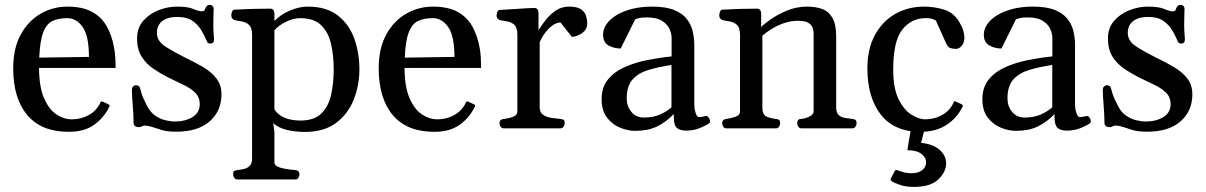

<svg xmlns="http://www.w3.org/2000/svg" viewBox="-20 -522 4905 781"><path d="M259.8 14.2Q147.9 14.2 90.8 -54Q33.7 -122.1 33.7 -244.1Q33.7 -325.7 64.5 -381.6Q95.2 -437.5 145.5 -466.3Q195.8 -495.1 253.9 -495.1Q315.4 -495.1 354.2 -473.9Q393.1 -452.6 414.3 -414.8Q435.5 -377 444.3 -326.7Q447.8 -308.1 449 -287.6Q450.2 -267.1 450.2 -245.6H138.7Q139.2 -168.5 159.2 -122.6Q179.2 -76.7 209.7 -56.6Q240.2 -36.6 272.5 -36.6Q309.6 -36.6 340.3 -53.5Q371.1 -70.3 386.7 -101.6Q388.2 -104.5 389.6 -107.4Q391.1 -110.4 396 -109.4L420.4 -98.1Q425.8 -96.2 425.8 -92.3Q425.8 -90.3 424.8 -88.1Q423.8 -85.9 422.9 -84.5Q401.4 -41.5 361.8 -13.7Q322.3 14.2 259.8 14.2ZM139.6 -287.6 341.8 -290.5Q341.8 -375.5 316.4 -411.9Q291 -448.2 253.4 -448.2Q218.8 -448.2 194.3 -437Q169.9 -425.8 156.2 -391.4Q142.6 -356.9 139.6 -287.6Z M697.8 13.7Q657.7 13.7 636.2 6.3Q614.7 -1 601.1 -4.9Q580.6 -11.2 571.8 -11.2Q565.4 -11.2 561.5 -9.8Q557.6 -8.3 553.7 -6.6Q549.8 -4.9 543 -4.9Q534.7 -4.9 529.1 -9.3Q523.4 -13.7 523.4 -21.5Q523.4 -37.1 522.5 -55.9Q521.5 -74.7 520 -93.3Q518.6 -111.8 517.6 -127.9Q516.6 -144 516.6 -154.3Q516.6 -165.5 521.7 -170.4Q526.9 -175.3 533.2 -175.3Q546.4 -175.3 549.3 -164.6Q552.2 -153.8 557.1 -137.9Q562 -122.1 580.6 -86.9Q593.3 -64 612.3 -51Q631.3 -38.1 652.3 -33Q673.3 -27.8 691.4 -27.8Q733.9 -27.8 763.2 -45.9Q792.5 -64 792.5 -98.1Q792.5 -127.9 772.7 -146.2Q752.9 -164.6 723.1 -178.5Q693.4 -192.4 663.1 -207.5Q630.4 -224.1 601.8 -243.9Q573.2 -263.7 555.4 -292.7Q537.6 -321.8 537.6 -365.7Q537.6 -409.2 563.2 -438Q588.9 -466.8 626.2 -481Q663.6 -495.1 698.2 -495.1Q744.6 -495.1 766.4 -485.6Q788.1 -476.1 800.3 -476.1Q811 -476.1 812.7 -481.7Q814.5 -487.3 817.4 -492.2Q820.3 -497.6 824.5 -500Q828.6 -502.4 833 -502.4Q839.4 -502.4 844.2 -498Q849.1 -493.7 849.1 -485.4Q849.1 -481 848.4 -462.6Q847.7 -444.3 847.7 -422.4Q847.7 -399.4 849.1 -384.5Q850.6 -369.6 850.6 -362.8Q850.6 -352.5 846.4 -348.6Q842.3 -344.7 836.9 -344.7Q824.7 -344.7 822.3 -352.5Q814 -372.1 801 -395.5Q788.1 -418.9 764.6 -436Q741.2 -453.1 700.2 -453.1Q673.3 -453.1 655 -445.1Q636.7 -437 627.4 -422.6Q618.2 -408.2 618.2 -388.2Q618.2 -355 653.1 -332.5Q688 -310.1 734.4 -287.1Q772.5 -269 805.9 -249.3Q839.4 -229.5 860.1 -203.1Q880.9 -176.8 880.9 -138.2Q880.9 -70.3 832.8 -28.3Q784.7 13.7 697.8 13.7Z M944.8 208Q937 208 932.6 200.7Q928.2 193.4 928.2 188Q928.2 176.8 931.9 173.8Q935.5 170.9 945.8 169.9Q958 168.5 971.7 165.5Q985.4 162.6 995.4 153.1Q1005.4 143.6 1005.4 122.6V-379.9Q1005.4 -410.2 992.2 -421.4Q979 -432.6 961.9 -435.1Q944.8 -437.5 932.6 -440.9Q927.7 -443.4 924.3 -447.3Q920.9 -451.2 920.9 -460.4Q920.9 -466.3 923.8 -474.1Q926.8 -481.9 932.6 -482.4Q980 -485.4 1020.8 -486.1Q1061.5 -486.8 1081.5 -486.8Q1085.4 -486.8 1090.3 -482.9Q1095.2 -479 1096.2 -467.3V-436.5Q1122.1 -463.4 1159.7 -479.2Q1197.3 -495.1 1231.4 -495.1Q1308.6 -495.1 1354.7 -458.7Q1400.9 -422.4 1421.4 -364.3Q1441.9 -306.2 1441.9 -240.2Q1441.9 -174.8 1418.7 -116.5Q1395.5 -58.1 1346.7 -21.7Q1297.9 14.6 1220.7 14.6Q1182.1 14.6 1148.2 6.8Q1114.3 -1 1091.3 -21L1096.2 14.2V138.7Q1096.2 149.4 1109.6 155.8Q1123 162.1 1142.8 165.3Q1162.6 168.5 1182.1 169.9Q1198.2 171.9 1198.2 188Q1198.2 193.4 1194.1 200.7Q1189.9 208 1181.6 208ZM1202.6 -31.7Q1257.3 -31.7 1286.4 -59.6Q1315.4 -87.4 1326.4 -134.5Q1337.4 -181.6 1337.4 -240.2Q1337.4 -298.8 1325.9 -345.9Q1314.5 -393.1 1284.9 -420.7Q1255.4 -448.2 1200.7 -448.2Q1173.8 -448.2 1143.6 -433.6Q1113.3 -418.9 1096.2 -398.9V-77.1Q1110.8 -54.2 1137.7 -43Q1164.6 -31.7 1202.6 -31.7Z M1746.6 14.2Q1634.8 14.2 1577.6 -54Q1520.5 -122.1 1520.5 -244.1Q1520.5 -325.7 1551.3 -381.6Q1582 -437.5 1632.3 -466.3Q1682.6 -495.1 1740.7 -495.1Q1802.2 -495.1 1841.1 -473.9Q1879.9 -452.6 1901.1 -414.8Q1922.4 -377 1931.2 -326.7Q1934.6 -308.1 1935.8 -287.6Q1937 -267.1 1937 -245.6H1625.5Q1626 -168.5 1646 -122.6Q1666 -76.7 1696.5 -56.6Q1727.1 -36.6 1759.3 -36.6Q1796.4 -36.6 1827.1 -53.5Q1857.9 -70.3 1873.5 -101.6Q1875 -104.5 1876.5 -107.4Q1877.9 -110.4 1882.8 -109.4L1907.2 -98.1Q1912.6 -96.2 1912.6 -92.3Q1912.6 -90.3 1911.6 -88.1Q1910.6 -85.9 1909.7 -84.5Q1888.2 -41.5 1848.6 -13.7Q1809.1 14.2 1746.6 14.2ZM1626.5 -287.6 1828.6 -290.5Q1828.6 -375.5 1803.2 -411.9Q1777.8 -448.2 1740.2 -448.2Q1705.6 -448.2 1681.2 -437Q1656.7 -425.8 1643.1 -391.4Q1629.4 -356.9 1626.5 -287.6Z M2028.3 0Q2020 0 2015.9 -7.3Q2011.7 -14.6 2011.7 -20Q2011.7 -36.1 2027.8 -38.1Q2047.9 -40 2066.2 -46.6Q2084.5 -53.2 2084.5 -69.3V-379.9Q2084.5 -410.2 2071.8 -421.4Q2059.1 -432.6 2042 -435.1Q2024.9 -437.5 2011.7 -440.9Q2006.8 -443.4 2003.4 -447.3Q2000 -451.2 2000 -460.4Q2000 -466.3 2003.2 -473.6Q2006.3 -481 2011.7 -481.4Q2060.5 -484.4 2097.7 -486.8Q2134.8 -489.3 2155.8 -489.7Q2159.7 -489.7 2164.6 -485.8Q2169.4 -481.9 2170.4 -470.2V-399.4Q2185.5 -423.3 2203.4 -445.1Q2221.2 -466.8 2243.7 -481Q2266.1 -495.1 2295.4 -495.1Q2326.7 -495.1 2342.3 -484.9Q2357.9 -474.6 2363.3 -459Q2368.7 -443.4 2368.7 -426.3Q2368.7 -407.7 2357.2 -395.8Q2345.7 -383.8 2330.8 -377.9Q2315.9 -372.1 2306.2 -372.1L2259.8 -430.7Q2245.1 -430.7 2228.8 -419.4Q2212.4 -408.2 2198.2 -389.6Q2184.1 -371.1 2175.3 -349.6V-85.4Q2175.3 -64.5 2189.2 -54.9Q2203.1 -45.4 2222.9 -42.5Q2242.7 -39.6 2259.3 -38.1Q2269.5 -37.1 2273.2 -34.2Q2276.9 -31.2 2276.9 -20Q2276.9 -14.6 2272.7 -7.3Q2268.6 0 2260.3 0Z M2427.2 -118.7Q2427.2 -167 2452.9 -198.5Q2478.5 -230 2520.5 -248.8Q2562.5 -267.6 2612.8 -277.6Q2663.1 -287.6 2711.9 -292.5V-367.7Q2711.9 -385.7 2702.9 -405Q2693.8 -424.3 2672.1 -437.7Q2650.4 -451.2 2611.3 -451.2Q2590.3 -451.2 2580.1 -448.5Q2569.8 -445.8 2563.5 -442.9L2504.9 -324.7Q2477.5 -324.7 2455.3 -337.2Q2433.1 -349.6 2433.1 -381.3Q2433.1 -403.3 2447 -423.6Q2460.9 -443.8 2487.1 -460Q2513.2 -476.1 2550 -485.6Q2586.9 -495.1 2632.8 -495.1Q2688 -495.1 2721.9 -481.4Q2755.9 -467.8 2773.7 -444.8Q2791.5 -421.9 2797.9 -393.8Q2804.2 -365.7 2804.2 -336.4V-98.1Q2804.2 -79.1 2809.6 -62.5Q2814.9 -45.9 2822.8 -45.9Q2829.6 -45.9 2834.7 -46.6Q2839.8 -47.4 2848.6 -49.8Q2856.9 -52.2 2862.5 -44.2Q2868.2 -36.1 2868.2 -28.8Q2868.2 -23.4 2865.2 -21Q2852.5 -11.7 2827.1 -1.2Q2801.8 9.3 2771.5 9.3Q2746.1 9.3 2733.4 -1.5Q2720.7 -12.2 2720.7 -48.3V-58.1Q2689 -24.9 2652.1 -7.3Q2615.2 10.3 2564 10.3Q2534.7 10.3 2502.9 -2.4Q2471.2 -15.1 2449.2 -43.5Q2427.2 -71.8 2427.2 -118.7ZM2529.3 -121.1Q2529.3 -90.3 2548.1 -67.1Q2566.9 -43.9 2599.1 -43.9Q2639.6 -43.9 2668.2 -57.6Q2696.8 -71.3 2711.4 -85.9V-257.8Q2658.7 -250 2617.7 -237.5Q2576.7 -225.1 2553 -198.5Q2529.3 -171.9 2529.3 -121.1Z M2934.1 0Q2925.8 0 2921.6 -7.3Q2917.5 -14.6 2917.5 -20Q2917.5 -36.1 2933.6 -38.1Q2951.7 -40.5 2970.9 -46.9Q2990.2 -53.2 2990.2 -69.3V-379.9Q2990.2 -410.2 2977.1 -421.4Q2963.9 -432.6 2946.8 -435.1Q2929.7 -437.5 2917.5 -440.9Q2912.6 -443.4 2909.2 -447.3Q2905.8 -451.2 2905.8 -460.4Q2905.8 -466.3 2908.7 -474.1Q2911.6 -481.9 2917.5 -482.4Q2964.8 -485.4 3003.2 -486.1Q3041.5 -486.8 3061.5 -486.8Q3065.4 -486.8 3070.3 -482.9Q3075.2 -479 3076.2 -467.3V-412.6Q3085 -421.4 3112.1 -441.2Q3139.2 -460.9 3178.7 -478Q3218.3 -495.1 3264.2 -495.1Q3295.9 -495.1 3322.5 -486.1Q3349.1 -477.1 3365.2 -450.9Q3381.3 -424.8 3381.3 -374V-85.4Q3381.3 -62 3393.1 -52.7Q3404.8 -43.5 3420.4 -41.7Q3436 -40 3448.2 -38.1Q3456.5 -37.1 3460.4 -33.9Q3464.4 -30.8 3464.4 -20Q3464.4 -14.6 3460.2 -7.3Q3456.1 0 3447.8 0H3239.3Q3231 0 3226.8 -7.3Q3222.7 -14.6 3222.7 -20Q3222.7 -27.8 3225.6 -32.7Q3228.5 -37.6 3237.8 -38.1Q3253.4 -39.1 3271.5 -47.4Q3289.6 -55.7 3289.6 -69.3V-388.2Q3289.6 -396.5 3285.9 -408.2Q3282.2 -419.9 3268.8 -428.7Q3255.4 -437.5 3226.6 -437.5Q3196.3 -437.5 3168 -427.5Q3139.6 -417.5 3117.2 -403.3Q3094.7 -389.2 3081.1 -376.5V-85.4Q3081.1 -54.2 3099.4 -47.1Q3117.7 -40 3135.7 -38.1Q3146 -37.1 3149.7 -34.2Q3153.3 -31.2 3153.3 -20Q3153.3 -14.6 3149.2 -7.3Q3145 0 3136.7 0Z M3724.6 14.2Q3617.7 14.2 3563 -55.7Q3508.3 -125.5 3508.3 -244.1Q3508.3 -323.2 3538.8 -379.4Q3569.3 -435.5 3621.6 -465.3Q3673.8 -495.1 3738.8 -495.1Q3780.8 -495.1 3820.1 -482.9Q3859.4 -470.7 3881.8 -433.1Q3893.1 -414.6 3897.9 -398.4Q3902.8 -382.3 3902.8 -369.6Q3902.8 -355 3897.7 -344.7Q3892.6 -334.5 3884.8 -328.9Q3877 -323.2 3868.2 -323.2Q3854 -323.2 3844.7 -326.9Q3835.4 -330.6 3828.1 -346.7L3787.1 -438Q3787.1 -438 3777.1 -443.1Q3767.1 -448.2 3746.1 -448.2Q3687 -448.2 3650.1 -401.4Q3613.3 -354.5 3613.3 -239.3Q3613.3 -163.1 3635 -118.9Q3656.7 -74.7 3687.3 -55.7Q3717.8 -36.6 3743.2 -36.6Q3780.3 -36.6 3811 -53.5Q3841.8 -70.3 3857.4 -101.6Q3858.9 -104.5 3860.6 -108.2Q3862.3 -111.8 3866.7 -109.4L3891.1 -98.1Q3896.5 -95.7 3896.5 -91.8Q3896.5 -89.8 3895.5 -87.9Q3894.5 -85.9 3893.6 -84.5Q3872.1 -41.5 3829.6 -13.7Q3787.1 14.2 3724.6 14.2ZM3696.8 238.3Q3665.5 238.3 3642.6 230.7Q3619.6 223.1 3606.4 214.4Q3600.6 210.4 3604 203.6Q3607.9 195.8 3612.3 187.5Q3616.7 179.2 3619.6 173.8Q3622.6 167.5 3630.4 170.4Q3638.7 173.3 3653.1 178Q3667.5 182.6 3689.9 182.6Q3714.4 182.6 3730.7 170.4Q3747.1 158.2 3747.1 137.2Q3747.1 119.1 3728.5 104.2Q3710 89.4 3670.9 88.9L3687 -8.8H3744.1L3726.6 59.1Q3775.4 64 3802 87.4Q3828.6 110.8 3828.6 142.6Q3828.6 177.2 3796.9 207.8Q3765.1 238.3 3696.8 238.3Z M3976.1 -118.7Q3976.1 -167 4001.7 -198.5Q4027.3 -230 4069.3 -248.8Q4111.3 -267.6 4161.6 -277.6Q4211.9 -287.6 4260.7 -292.5V-367.7Q4260.7 -385.7 4251.7 -405Q4242.7 -424.3 4220.9 -437.7Q4199.2 -451.2 4160.2 -451.2Q4139.2 -451.2 4128.9 -448.5Q4118.7 -445.8 4112.3 -442.9L4053.7 -324.7Q4026.4 -324.7 4004.2 -337.2Q3981.9 -349.6 3981.9 -381.3Q3981.9 -403.3 3995.8 -423.6Q4009.8 -443.8 4035.9 -460Q4062 -476.1 4098.9 -485.6Q4135.7 -495.1 4181.6 -495.1Q4236.8 -495.1 4270.8 -481.4Q4304.7 -467.8 4322.5 -444.8Q4340.3 -421.9 4346.7 -393.8Q4353 -365.7 4353 -336.4V-98.1Q4353 -79.1 4358.4 -62.5Q4363.8 -45.9 4371.6 -45.9Q4378.4 -45.9 4383.5 -46.6Q4388.7 -47.4 4397.5 -49.8Q4405.8 -52.2 4411.4 -44.2Q4417 -36.1 4417 -28.8Q4417 -23.4 4414.1 -21Q4401.4 -11.7 4376 -1.2Q4350.6 9.3 4320.3 9.3Q4294.9 9.3 4282.2 -1.5Q4269.5 -12.2 4269.5 -48.3V-58.1Q4237.8 -24.9 4200.9 -7.3Q4164.1 10.3 4112.8 10.3Q4083.5 10.3 4051.8 -2.4Q4020 -15.1 3998 -43.5Q3976.1 -71.8 3976.1 -118.7ZM4078.1 -121.1Q4078.1 -90.3 4096.9 -67.1Q4115.7 -43.9 4147.9 -43.9Q4188.5 -43.9 4217 -57.6Q4245.6 -71.3 4260.3 -85.9V-257.8Q4207.5 -250 4166.5 -237.5Q4125.5 -225.1 4101.8 -198.5Q4078.1 -171.9 4078.1 -121.1Z M4647 13.7Q4606.9 13.7 4585.4 6.3Q4564 -1 4550.3 -4.9Q4529.8 -11.2 4521 -11.2Q4514.6 -11.2 4510.7 -9.8Q4506.8 -8.3 4502.9 -6.6Q4499 -4.9 4492.2 -4.9Q4483.9 -4.9 4478.3 -9.3Q4472.7 -13.7 4472.7 -21.5Q4472.7 -37.1 4471.7 -55.9Q4470.7 -74.7 4469.2 -93.3Q4467.8 -111.8 4466.8 -127.9Q4465.8 -144 4465.8 -154.3Q4465.8 -165.5 4470.9 -170.4Q4476.1 -175.3 4482.4 -175.3Q4495.6 -175.3 4498.5 -164.6Q4501.5 -153.8 4506.3 -137.9Q4511.2 -122.1 4529.8 -86.9Q4542.5 -64 4561.5 -51Q4580.6 -38.1 4601.6 -33Q4622.6 -27.8 4640.6 -27.8Q4683.1 -27.8 4712.4 -45.9Q4741.7 -64 4741.7 -98.1Q4741.7 -127.9 4721.9 -146.2Q4702.1 -164.6 4672.4 -178.5Q4642.6 -192.4 4612.3 -207.5Q4579.6 -224.1 4551 -243.9Q4522.5 -263.7 4504.6 -292.7Q4486.8 -321.8 4486.8 -365.7Q4486.8 -409.2 4512.5 -438Q4538.1 -466.8 4575.4 -481Q4612.8 -495.1 4647.5 -495.1Q4693.8 -495.1 4715.6 -485.6Q4737.3 -476.1 4749.5 -476.1Q4760.3 -476.1 4762 -481.7Q4763.7 -487.3 4766.6 -492.2Q4769.5 -497.6 4773.7 -500Q4777.8 -502.4 4782.2 -502.4Q4788.6 -502.4 4793.5 -498Q4798.3 -493.7 4798.3 -485.4Q4798.3 -481 4797.6 -462.6Q4796.9 -444.3 4796.9 -422.4Q4796.9 -399.4 4798.3 -384.5Q4799.8 -369.6 4799.8 -362.8Q4799.8 -352.5 4795.7 -348.6Q4791.5 -344.7 4786.1 -344.7Q4773.9 -344.7 4771.5 -352.5Q4763.2 -372.1 4750.2 -395.5Q4737.3 -418.9 4713.9 -436Q4690.4 -453.1 4649.4 -453.1Q4622.6 -453.1 4604.2 -445.1Q4585.9 -437 4576.7 -422.6Q4567.4 -408.2 4567.4 -388.2Q4567.4 -355 4602.3 -332.5Q4637.2 -310.1 4683.6 -287.1Q4721.7 -269 4755.1 -249.3Q4788.6 -229.5 4809.3 -203.1Q4830.1 -176.8 4830.1 -138.2Q4830.1 -70.3 4782 -28.3Q4733.9 13.7 4647 13.7Z"/></svg>

Font: Gelasio
Style: Regular
Weight: 400
Designer: Eben Sorkin
Foundry: Eben Sorkin
Version: Version 1.008